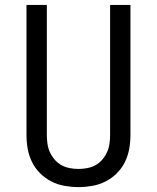

<svg xmlns="http://www.w3.org/2000/svg" viewBox="-20 -755 640 783"><path d="M300 8Q272 8 243.5 3Q215 -2 189.5 -15Q164 -28 143.5 -48.5Q123 -69 110.5 -94.5Q98 -120 93 -148Q88 -176 88 -205V-735H171V-205Q171 -187 173.5 -169Q176 -151 183.5 -134.5Q191 -118 203 -104Q215 -90 230.5 -81.5Q246 -73 264 -69.5Q282 -66 300 -66Q318 -66 336 -69.5Q354 -73 369.5 -81.5Q385 -90 397 -104Q409 -118 416.5 -134.5Q424 -151 426.5 -169Q429 -187 429 -205V-735H512V-205Q512 -176 507 -148Q502 -120 489.5 -94.5Q477 -69 456.5 -48.5Q436 -28 410.5 -15Q385 -2 356.5 3Q328 8 300 8Z"/></svg>

Font: Monocode
Style: Regular
Weight: 400
Designer: Belleve Invis
Foundry: Belleve Invis
Version: Version 16.1.0; ttfautohint (v1.8.4)